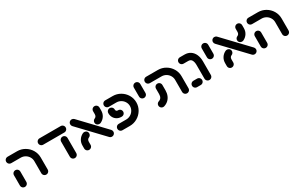

<svg xmlns="http://www.w3.org/2000/svg" viewBox="158 -1702 4428 2886"><g transform="rotate(-30 2372.0 -259.0)"><path d="M40.7 -50.4V-229.6Q40.7 -244.8 48.1 -257.6Q55.6 -270.4 68.3 -277.8Q81.1 -285.2 96.3 -285.2Q111.5 -285.2 124.3 -277.8Q137 -270.4 144.4 -257.6Q151.9 -244.8 151.9 -229.6V-50.4Q151.9 -35.2 144.4 -22.4Q137 -9.6 124.3 -2.2Q111.5 5.2 96.3 5.2Q81.1 5.2 68.3 -2.2Q55.6 -9.6 48.1 -22.4Q40.7 -35.2 40.7 -50.4ZM467.4 5.2Q452.2 5.2 439.4 -2.2Q426.7 -9.6 419.3 -22.4Q411.9 -35.2 411.9 -50.4V-259.3Q411.9 -299.3 391.5 -333.3Q371.1 -367.4 336.5 -387.4Q301.9 -407.4 261.1 -407.4H96.3Q81.1 -407.4 68.3 -414.8Q55.6 -422.2 48.1 -435Q40.7 -447.8 40.7 -463Q40.7 -478.1 48.1 -490.9Q55.6 -503.7 68.3 -511.1Q81.1 -518.5 96.3 -518.5H261.1Q331.9 -518.5 392 -483.5Q452.2 -448.5 487.6 -388.9Q523 -329.3 523 -259.3V-50.4Q523 -35.2 515.6 -22.4Q508.1 -9.6 495.4 -2.2Q482.6 5.2 467.4 5.2Z M595.2 -463Q595.2 -478.1 602.6 -490.9Q610 -503.7 622.8 -511.1Q635.6 -518.5 650.7 -518.5H1018.1Q1033.3 -518.5 1046.1 -511.1Q1058.9 -503.7 1066.3 -490.9Q1073.7 -478.1 1073.7 -463Q1073.7 -447.8 1066.3 -435Q1058.9 -422.2 1046.1 -414.8Q1033.3 -407.4 1018.1 -407.4H650.7Q635.6 -407.4 622.8 -414.8Q610 -422.2 602.6 -435Q595.2 -447.8 595.2 -463ZM907.4 -50.4V-312.2Q907.4 -327.4 914.8 -340.2Q922.2 -353 935 -360.4Q947.8 -367.8 963 -367.8Q978.1 -367.8 990.9 -360.4Q1003.7 -353 1011.1 -340.2Q1018.5 -327.4 1018.5 -312.2V-50.4Q1018.5 -35.2 1011.1 -22.4Q1003.7 -9.6 990.9 -2.2Q978.1 5.2 963 5.2Q947.8 5.2 935 -2.2Q922.2 -9.6 914.8 -22.4Q907.4 -35.2 907.4 -50.4Z M1567.8 -11.9 1170.7 -429.6Q1163.3 -437.4 1159.3 -447.2Q1155.2 -457 1155.2 -468.1Q1155.2 -483.3 1162.6 -496.1Q1170 -508.9 1182.8 -516.3Q1195.6 -523.7 1210.7 -523.7Q1222.2 -523.7 1232.6 -519.3Q1243 -514.8 1250.7 -506.7L1647.8 -88.9Q1655.2 -81.1 1659.3 -71.3Q1663.3 -61.5 1663.3 -50.4Q1663.3 -35.2 1655.9 -22.4Q1648.5 -9.6 1635.7 -2.2Q1623 5.2 1607.8 5.2Q1596.3 5.2 1585.9 0.7Q1575.6 -3.7 1567.8 -11.9ZM1155.6 -50V-100.7Q1155.6 -153.7 1181.5 -194.4Q1207.4 -235.2 1251.9 -257.4Q1264.1 -263.7 1278.9 -263.7Q1293.7 -263.7 1306.7 -257.2Q1319.6 -250.7 1327.6 -238.3Q1335.6 -225.9 1335.6 -209.3Q1335.6 -191.9 1325.9 -177.8Q1316.3 -163.7 1300.4 -157.4Q1284.1 -151.1 1275.4 -136.7Q1266.7 -122.2 1266.7 -100.7V-50Q1266.7 -34.8 1259.3 -22Q1251.9 -9.3 1239.1 -1.9Q1226.3 5.6 1211.1 5.6Q1195.9 5.6 1183.1 -1.9Q1170.4 -9.3 1163 -22Q1155.6 -34.8 1155.6 -50ZM1539.6 -254.8Q1524.8 -254.8 1511.9 -261.3Q1498.9 -267.8 1490.9 -280.2Q1483 -292.6 1483 -309.3Q1483 -326.7 1492.6 -340.7Q1502.2 -354.8 1518.1 -361.1Q1534.4 -367.4 1543.1 -381.9Q1551.9 -396.3 1551.9 -417.8V-468.5Q1551.9 -483.7 1559.3 -496.5Q1566.7 -509.3 1579.4 -516.7Q1592.2 -524.1 1607.4 -524.1Q1622.6 -524.1 1635.4 -516.7Q1648.1 -509.3 1655.6 -496.5Q1663 -483.7 1663 -468.5V-417.8Q1663 -364.8 1637 -324.1Q1611.1 -283.3 1566.7 -261.1Q1554.4 -254.8 1539.6 -254.8Z M1735.6 -55.6Q1735.6 -70.7 1743 -83.5Q1750.4 -96.3 1763.1 -103.7Q1775.9 -111.1 1791.1 -111.1H1920.4Q1961.1 -111.1 1995.7 -131.1Q2030.4 -151.1 2050.7 -185.2Q2071.1 -219.3 2071.1 -259.3Q2071.1 -299.3 2050.7 -333.3Q2030.4 -367.4 1995.7 -387.4Q1961.1 -407.4 1920.4 -407.4H1791.1Q1775.9 -407.4 1763.1 -414.8Q1750.4 -422.2 1743 -435Q1735.6 -447.8 1735.6 -463Q1735.6 -478.1 1743 -490.9Q1750.4 -503.7 1763.1 -511.1Q1775.9 -518.5 1791.1 -518.5H1920.4Q1991.1 -518.5 2051.3 -483.5Q2111.5 -448.5 2146.9 -388.9Q2182.2 -329.3 2182.2 -259.3Q2182.2 -189.3 2146.9 -129.6Q2111.5 -70 2051.3 -35Q1991.1 0 1920.4 0H1791.1Q1775.9 0 1763.1 -7.4Q1750.4 -14.8 1743 -27.6Q1735.6 -40.4 1735.6 -55.6ZM1735.6 -324.4V-328.5Q1735.6 -343.7 1743 -356.5Q1750.4 -369.3 1763.1 -376.7Q1775.9 -384.1 1791.1 -384.1Q1806.3 -384.1 1819.1 -376.7Q1831.9 -369.3 1839.3 -356.5Q1846.7 -343.7 1846.7 -328.5V-324.4Q1846.7 -311.5 1855.7 -302.2Q1864.8 -293 1877.8 -293H1885.6Q1900.7 -293 1913.5 -285.6Q1926.3 -278.1 1933.7 -265.4Q1941.1 -252.6 1941.1 -237.4Q1941.1 -222.2 1933.7 -209.4Q1926.3 -196.7 1913.5 -189.3Q1900.7 -181.9 1885.6 -181.9H1877.8Q1837.8 -181.9 1805.2 -200.6Q1772.6 -219.3 1754.1 -251.7Q1735.6 -284.1 1735.6 -324.4Z M2260 -313.3V-468.5Q2260 -483.7 2267.4 -496.5Q2274.8 -509.3 2287.6 -516.7Q2300.4 -524.1 2315.6 -524.1Q2330.7 -524.1 2343.5 -516.7Q2356.3 -509.3 2363.7 -496.5Q2371.1 -483.7 2371.1 -468.5V-313.3Q2371.1 -298.1 2363.7 -285.4Q2356.3 -272.6 2343.5 -265.2Q2330.7 -257.8 2315.6 -257.8Q2300.4 -257.8 2287.6 -265.2Q2274.8 -272.6 2267.4 -285.4Q2260 -298.1 2260 -313.3Z M2498.9 4.8Q2484.4 4.8 2471.7 -2.4Q2458.9 -9.6 2451.1 -22.4Q2443.3 -35.2 2443.3 -50.7Q2443.3 -69.6 2454.4 -84.3Q2465.6 -98.9 2483 -104.1Q2511.5 -112.6 2525.9 -136.1Q2540.4 -159.6 2540.4 -195.9V-289.3Q2540.4 -304.4 2547.8 -317.2Q2555.2 -330 2568 -337.4Q2580.7 -344.8 2595.9 -344.8Q2611.1 -344.8 2623.9 -337.4Q2636.7 -330 2644.1 -317.2Q2651.5 -304.4 2651.5 -289.3V-195.9Q2651.5 -146.3 2634.6 -105.7Q2617.8 -65.2 2587 -37.6Q2556.3 -10 2514.4 2.6Q2506.7 4.8 2498.9 4.8ZM2911.1 5.2Q2895.9 5.2 2883.1 -2.2Q2870.4 -9.6 2863 -22.4Q2855.6 -35.2 2855.6 -50.4V-259.3Q2855.6 -299.3 2835.2 -333.3Q2814.8 -367.4 2780.2 -387.4Q2745.6 -407.4 2704.8 -407.4H2501.9Q2486.7 -407.4 2473.9 -414.8Q2461.1 -422.2 2453.7 -435Q2446.3 -447.8 2446.3 -463Q2446.3 -478.1 2453.7 -490.9Q2461.1 -503.7 2473.9 -511.1Q2486.7 -518.5 2501.9 -518.5H2704.8Q2775.6 -518.5 2835.7 -483.5Q2895.9 -448.5 2931.3 -388.9Q2966.7 -329.3 2966.7 -259.3V-50.4Q2966.7 -35.2 2959.3 -22.4Q2951.9 -9.6 2939.1 -2.2Q2926.3 5.2 2911.1 5.2Z M3246.3 -55.6V-293.3Q3246.3 -342.6 3228.9 -375Q3211.5 -407.4 3167.4 -407.4H3086.7Q3071.5 -407.4 3058.7 -414.8Q3045.9 -422.2 3038.5 -435Q3031.1 -447.8 3031.1 -463Q3031.1 -478.1 3038.5 -490.9Q3045.9 -503.7 3058.7 -511.1Q3071.5 -518.5 3086.7 -518.5H3167.4Q3227 -518.5 3269.8 -489.4Q3312.6 -460.4 3335 -409.4Q3357.4 -358.5 3357.4 -293.3V-55.6Q3357.4 -40.4 3350 -27.6Q3342.6 -14.8 3329.8 -7.4Q3317 0 3301.9 0Q3286.7 0 3273.9 -7.4Q3261.1 -14.8 3253.7 -27.6Q3246.3 -40.4 3246.3 -55.6ZM3031.1 -55.6Q3031.1 -70.7 3038.5 -83.5Q3045.9 -96.3 3058.7 -103.7Q3071.5 -111.1 3086.7 -111.1H3151.1Q3166.3 -111.1 3179.1 -103.7Q3191.9 -96.3 3199.3 -83.5Q3206.7 -70.7 3206.7 -55.6Q3206.7 -40.4 3199.3 -27.6Q3191.9 -14.8 3179.1 -7.4Q3166.3 0 3151.1 0H3086.7Q3071.5 0 3058.7 -7.4Q3045.9 -14.8 3038.5 -27.6Q3031.1 -40.4 3031.1 -55.6Z M3438.9 -313.3V-468.5Q3438.9 -483.7 3446.3 -496.5Q3453.7 -509.3 3466.5 -516.7Q3479.3 -524.1 3494.4 -524.1Q3509.6 -524.1 3522.4 -516.7Q3535.2 -509.3 3542.6 -496.5Q3550 -483.7 3550 -468.5V-313.3Q3550 -298.1 3542.6 -285.4Q3535.2 -272.6 3522.4 -265.2Q3509.6 -257.8 3494.4 -257.8Q3479.3 -257.8 3466.5 -265.2Q3453.7 -272.6 3446.3 -285.4Q3438.9 -298.1 3438.9 -313.3Z M4044.1 -11.9 3647 -429.6Q3639.6 -437.4 3635.6 -447.2Q3631.5 -457 3631.5 -468.1Q3631.5 -483.3 3638.9 -496.1Q3646.3 -508.9 3659.1 -516.3Q3671.9 -523.7 3687 -523.7Q3698.5 -523.7 3708.9 -519.3Q3719.3 -514.8 3727 -506.7L4124.1 -88.9Q4131.5 -81.1 4135.6 -71.3Q4139.6 -61.5 4139.6 -50.4Q4139.6 -35.2 4132.2 -22.4Q4124.8 -9.6 4112 -2.2Q4099.3 5.2 4084.1 5.2Q4072.6 5.2 4062.2 0.7Q4051.9 -3.7 4044.1 -11.9ZM3631.9 -50V-100.7Q3631.9 -153.7 3657.8 -194.4Q3683.7 -235.2 3728.1 -257.4Q3740.4 -263.7 3755.2 -263.7Q3770 -263.7 3783 -257.2Q3795.9 -250.7 3803.9 -238.3Q3811.9 -225.9 3811.9 -209.3Q3811.9 -191.9 3802.2 -177.8Q3792.6 -163.7 3776.7 -157.4Q3760.4 -151.1 3751.7 -136.7Q3743 -122.2 3743 -100.7V-50Q3743 -34.8 3735.6 -22Q3728.1 -9.3 3715.4 -1.9Q3702.6 5.6 3687.4 5.6Q3672.2 5.6 3659.4 -1.9Q3646.7 -9.3 3639.3 -22Q3631.9 -34.8 3631.9 -50ZM4015.9 -254.8Q4001.1 -254.8 3988.1 -261.3Q3975.2 -267.8 3967.2 -280.2Q3959.3 -292.6 3959.3 -309.3Q3959.3 -326.7 3968.9 -340.7Q3978.5 -354.8 3994.4 -361.1Q4010.7 -367.4 4019.4 -381.9Q4028.1 -396.3 4028.1 -417.8V-468.5Q4028.1 -483.7 4035.6 -496.5Q4043 -509.3 4055.7 -516.7Q4068.5 -524.1 4083.7 -524.1Q4098.9 -524.1 4111.7 -516.7Q4124.4 -509.3 4131.9 -496.5Q4139.3 -483.7 4139.3 -468.5V-417.8Q4139.3 -364.8 4113.3 -324.1Q4087.4 -283.3 4043 -261.1Q4030.7 -254.8 4015.9 -254.8Z M4221.1 -50.4V-229.6Q4221.1 -244.8 4228.5 -257.6Q4235.9 -270.4 4248.7 -277.8Q4261.5 -285.2 4276.7 -285.2Q4291.9 -285.2 4304.6 -277.8Q4317.4 -270.4 4324.8 -257.6Q4332.2 -244.8 4332.2 -229.6V-50.4Q4332.2 -35.2 4324.8 -22.4Q4317.4 -9.6 4304.6 -2.2Q4291.9 5.2 4276.7 5.2Q4261.5 5.2 4248.7 -2.2Q4235.9 -9.6 4228.5 -22.4Q4221.1 -35.2 4221.1 -50.4ZM4647.8 5.2Q4632.6 5.2 4619.8 -2.2Q4607 -9.6 4599.6 -22.4Q4592.2 -35.2 4592.2 -50.4V-259.3Q4592.2 -299.3 4571.9 -333.3Q4551.5 -367.4 4516.9 -387.4Q4482.2 -407.4 4441.5 -407.4H4276.7Q4261.5 -407.4 4248.7 -414.8Q4235.9 -422.2 4228.5 -435Q4221.1 -447.8 4221.1 -463Q4221.1 -478.1 4228.5 -490.9Q4235.9 -503.7 4248.7 -511.1Q4261.5 -518.5 4276.7 -518.5H4441.5Q4512.2 -518.5 4572.4 -483.5Q4632.6 -448.5 4668 -388.9Q4703.3 -329.3 4703.3 -259.3V-50.4Q4703.3 -35.2 4695.9 -22.4Q4688.5 -9.6 4675.7 -2.2Q4663 5.2 4647.8 5.2Z"/></g></svg>

Font: 26F Galaxy Hebrew Black
Style: Regular
Weight: 900
Designer: C₂₉H₂₅N₃O₅
Version: Version 1.000